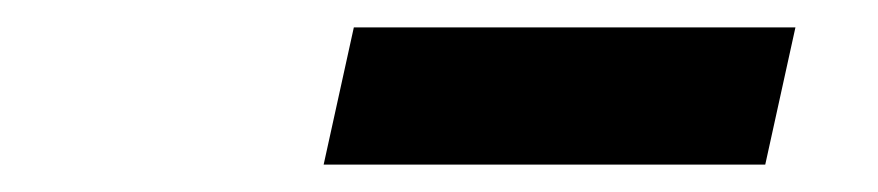

<svg xmlns="http://www.w3.org/2000/svg" viewBox="-20 -746 640 140"><path d="M216 -626 238 -726H560L538 -626Z"/></svg>

Font: Red Hat Mono
Style: Italic
Weight: 400
Italic angle: -12°
Monospace: yes
Designer: Pentagram, MCKL
Foundry: MCKL
Version: Version 1.030